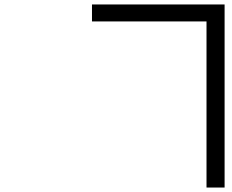

<svg xmlns="http://www.w3.org/2000/svg" viewBox="-20 -790 1040 860"><path d="M905 -694H392V-770H986V50H905Z"/></svg>

Font: Source Han Sans Regular
Style: Regular
Weight: 400
Designer: Ryoko NISHIZUKA  (kana & ideographs); Paul D. Hunt (Latin, Greek & Cyrillic); Wenlong ZHANG  (bopomofo); Sandoll Communi
Foundry: Adobe Systems Incorporated
Version: Version 1.00 January 18, 2024, initial release